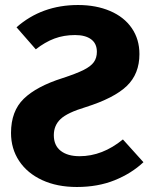

<svg xmlns="http://www.w3.org/2000/svg" viewBox="-20 -730 603 767"><path d="M537 -514Q537 -435 486.5 -386.5Q436 -338 322 -302Q249 -280 222 -254.5Q195 -229 195 -190Q195 -149 222.5 -127.5Q250 -106 298 -106Q389 -106 471 -173L553 -82Q505 -37 438 -10Q371 17 287 17Q208 17 148.5 -10.5Q89 -38 56.5 -87Q24 -136 24 -199Q24 -286 75 -335.5Q126 -385 230 -418Q285 -436 314 -450.5Q343 -465 355 -482Q367 -499 367 -523Q367 -556 344 -573Q321 -590 280 -590Q235 -590 197.5 -576Q160 -562 123 -533L46 -621Q147 -710 292 -710Q364 -710 420 -686Q476 -662 506.5 -617.5Q537 -573 537 -514Z"/></svg>

Font: FiraGOUPP
Style: Bold
Weight: 700
Designer: bBox Type
Foundry: bBox Type GmbH
Version: Version 1.001